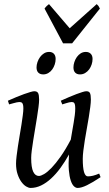

<svg xmlns="http://www.w3.org/2000/svg" viewBox="-20 -907 539 947"><path d="M476.1 -33.2Q436.5 -6.8 408.9 6.6Q381.3 20 362.8 20Q353.5 20 344.5 11.5Q335.4 2.9 328.9 -16.6Q322.3 -36.1 319.6 -67.6Q316.9 -99.1 320.3 -145Q300.3 -108.9 278.1 -78.6Q255.9 -48.3 231.9 -26.4Q208 -4.4 182.6 7.8Q157.2 20 130.9 20Q121.1 20 108.6 12.5Q96.2 4.9 85.2 -10.3Q74.2 -25.4 66.7 -47.9Q59.1 -70.3 59.1 -100.1Q59.1 -114.7 61.8 -137.2Q64.5 -159.7 68.4 -185.5Q72.3 -211.4 77.1 -239.3Q82 -267.1 85.9 -292.5Q89.8 -317.9 92.5 -338.6Q95.2 -359.4 95.2 -371.1Q95.2 -382.3 93.8 -388.9Q92.3 -395.5 89.6 -398.7Q86.9 -401.9 83.3 -402.8Q79.6 -403.8 75.2 -403.8Q70.8 -403.8 62.5 -402.1Q54.2 -400.4 45.9 -397.9Q36.1 -395.5 24.9 -392.1L19 -410.2Q39.6 -419.4 60.3 -428Q81.1 -436.5 98.6 -442.9Q116.2 -449.2 129.6 -453.1Q143.1 -457 148.9 -457Q163.1 -457 168 -447.8Q172.9 -438.5 172.9 -416Q172.9 -401.9 169.9 -378.9Q167 -356 162.6 -328.6Q158.2 -301.3 153.3 -272Q148.4 -242.7 144 -215.3Q139.6 -188 136.7 -165Q133.8 -142.1 133.8 -127.9Q133.8 -81.1 143.8 -60.1Q153.8 -39.1 171.9 -39.1Q181.6 -39.1 197.8 -48.6Q213.9 -58.1 234.4 -79.3Q254.9 -100.6 279.1 -134.8Q303.2 -168.9 329.1 -218.3Q332.5 -239.3 336.2 -260.5Q339.8 -281.7 343.3 -301.5Q346.7 -321.3 348.9 -339.1Q351.1 -356.9 351.1 -371.1Q351.1 -382.3 349.9 -388.9Q348.6 -395.5 346.2 -398.7Q343.8 -401.9 340.6 -402.8Q337.4 -403.8 333 -403.8Q328.6 -403.8 321 -402.1Q313.5 -400.4 305.7 -397.9Q296.9 -395.5 287.1 -392.1L279.8 -410.2Q300.3 -419.4 320.3 -428Q340.3 -436.5 357.2 -442.9Q374 -449.2 386.7 -453.1Q399.4 -457 405.8 -457Q419.4 -457 423.8 -447.8Q428.2 -438.5 428.2 -416Q428.2 -401.9 425.3 -379.2Q422.4 -356.4 418 -329.3Q413.6 -302.2 408.2 -272.7Q402.8 -243.2 398.4 -215.6Q394 -188 391.1 -164.1Q388.2 -140.1 388.2 -124Q388.2 -79.6 394.5 -58.3Q400.9 -37.1 413.1 -37.1Q425.8 -37.1 438.7 -40.3Q451.7 -43.5 469.2 -50.8ZM254.4 -616.2Q254.4 -602.5 250 -589.1Q245.6 -575.7 237.8 -564.7Q230 -553.7 218.5 -546.9Q207 -540 193.4 -540Q177.7 -540 168.9 -548.8Q160.2 -557.6 160.2 -574.2Q160.2 -587.4 164.8 -600.8Q169.4 -614.3 177.5 -625.5Q185.5 -636.7 197 -643.8Q208.5 -650.9 222.2 -650.9Q237.3 -650.9 245.8 -641.8Q254.4 -632.8 254.4 -616.2ZM436.5 -616.2Q436.5 -602.5 432.1 -589.1Q427.7 -575.7 419.7 -564.7Q411.6 -553.7 400.1 -546.9Q388.7 -540 374.5 -540Q359.4 -540 350.8 -548.8Q342.3 -557.6 342.3 -574.2Q342.3 -587.4 346.7 -600.8Q351.1 -614.3 358.9 -625.5Q366.7 -636.7 377.9 -643.8Q389.2 -650.9 403.3 -650.9Q418.5 -650.9 427.5 -641.8Q436.5 -632.8 436.5 -616.2ZM335.9 -693.4H291L199.7 -864.7Q206.5 -874 210.4 -877.4Q214.4 -880.9 221.7 -886.7L323.7 -767.6L457 -886.7Q462.9 -881.3 465.6 -877.7Q468.3 -874 472.7 -864.7Z"/></svg>

Font: Gentium Basic
Style: Italic
Weight: 400
Italic angle: -8°
Designer: J. Victor Gaultney and Annie Olsen
Foundry: SIL International
Version: Version 1.102; 2013; Maintenance release